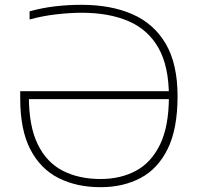

<svg xmlns="http://www.w3.org/2000/svg" viewBox="-20 -769 827 798"><path d="M398 9Q299 9 223.8 -28.8Q148.5 -66.5 106.2 -147.8Q64 -229 64 -360V-390H697V-357H82L100 -368Q100 -244.5 137 -169Q174 -93.5 241 -59.2Q308 -25 398 -25Q481 -25 545 -59.2Q609 -93.5 645.5 -169Q682 -244.5 682 -368Q682 -493.5 638.5 -570Q595 -646.5 513.8 -681.2Q432.5 -716 320 -716Q272 -716 214.5 -709.5Q157 -703 103 -688V-722Q158 -737 211.5 -743Q265 -749 319 -749Q441 -749 530.5 -709.8Q620 -670.5 669 -586.8Q718 -503 718 -369Q718 -233.5 677 -150.2Q636 -67 563.8 -29Q491.5 9 398 9Z"/></svg>

Font: Encode Sans SC Expanded Thin
Style: Regular
Weight: 250
Width: 7
Designer: Multiple Designers
Foundry: Impallari Type
Version: Version 3.002